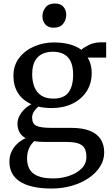

<svg xmlns="http://www.w3.org/2000/svg" viewBox="-20 -814 646 1104"><path d="M277.2 270Q213.2 270 167.1 259.1Q120.9 248.1 91.5 227.9Q62 207.7 48 179.3Q34 150.8 34 115.7Q34 83.3 46.8 56.9Q59.5 30.4 80.9 11Q102.2 -8.4 127.4 -19.4Q104.3 -32.1 92.4 -53.1Q80.5 -74 80.5 -103.1Q80.5 -125.4 91.4 -146.7Q102.3 -168.1 120.4 -185.9Q138.5 -203.8 160.5 -214.8Q110.5 -236.9 83.8 -278.5Q57.2 -320 57.2 -377.9Q57.2 -438.3 90.5 -481.4Q123.8 -524.4 176.9 -547.2Q230.1 -570 289.1 -570Q338.6 -570 379 -559.5Q419.4 -549 447.9 -527.6Q458.8 -539 489.8 -554.8Q520.8 -570.6 559.7 -570.6H590.4V-482.7H483.8Q491.2 -471.5 496.4 -457.7Q501.6 -443.8 504.4 -428Q507.3 -412.2 507.3 -395.1Q507.4 -333.7 477.6 -288.2Q447.8 -242.6 395.8 -217.6Q343.8 -192.6 277.2 -192.6Q256.5 -192.6 237.3 -194.8Q218.1 -196.9 200.6 -201.1Q185.2 -188.4 174.9 -172.3Q164.6 -156.3 164.6 -138.8Q164.6 -102.3 189.7 -90.5Q214.8 -78.8 274.9 -78.8H388.6Q454.2 -78.8 496.4 -61.9Q538.6 -45.1 558.8 -13.5Q579.1 18.2 579.1 62.5Q579.1 106.6 555.2 144.2Q531.4 181.9 489.5 210.1Q447.6 238.4 393.1 254.2Q338.5 270 277.2 270ZM286.1 211.9Q333.4 211.9 377 197.4Q420.6 183 448.7 155.4Q476.7 127.9 476.7 88.3Q476.7 60.4 467.7 41.2Q458.7 21.9 433.6 12Q408.5 2.2 360 2.2H240Q223 2.2 207.2 1.1Q191.3 -0.1 177.5 -2.8Q157.7 14.9 146.6 40Q135.6 65 135.6 97.7Q135.6 133.1 149.9 158.7Q164.1 184.3 196.9 198.1Q229.7 211.9 286.1 211.9ZM287.2 -247Q346.7 -247 373.6 -282.4Q400.5 -317.9 400.5 -384.4Q400.5 -429.9 387.2 -459.1Q373.9 -488.2 347.8 -502.4Q321.7 -516.5 283.5 -516.5Q249.3 -516.5 222.6 -503.7Q195.8 -490.8 180.4 -462.4Q165.1 -434 165.1 -387Q165.1 -346.3 177.6 -314.6Q190 -282.9 217 -264.9Q243.9 -247 287.2 -247ZM288.2 -654.7Q256.5 -654.7 240.2 -674Q223.9 -693.3 223.9 -719.7Q223.9 -748.5 241.6 -771.1Q259.4 -793.8 295.7 -793.8H296.7Q328.4 -793.8 344.7 -774.9Q361 -755.9 361 -729.5Q361 -700.7 343.3 -677.7Q325.5 -654.7 289.2 -654.7Z"/></svg>

Font: Merriweather Light
Style: Regular
Weight: 300
Version: Version 2.100